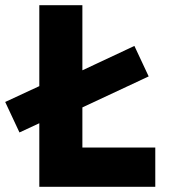

<svg xmlns="http://www.w3.org/2000/svg" viewBox="-49 -720 650 740"><path d="M102.5 0V-245L26 -209.5L-29 -327L102.5 -388V-700H268.5V-449L469 -543L524 -425.5L268.5 -306V-151.5H549.5V0Z"/></svg>

Font: Geologica
Style: Bold
Weight: 700
Designer: Sindre Bremnes, Frode Helland
Foundry: Monokrom Skriftforlag AS
Version: Version 1.010; ttfautohint (v1.8.4.7-5d5b);gftools[0.9.28]